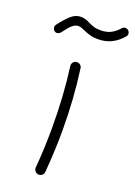

<svg xmlns="http://www.w3.org/2000/svg" viewBox="-199 -901 697 991"><g transform="rotate(20 149.0 -405.5)"><path d="M-29.3 -698.7Q-35.2 -704.6 -36.6 -713.6Q-38.1 -722.7 -32.7 -730.5Q-2.9 -769.5 21.7 -791.5Q46.4 -813.5 74.7 -813.5Q88.9 -813.5 101.6 -809.6Q114.3 -805.7 125.5 -799.3Q138.2 -793 153.6 -787.8Q168.9 -782.7 194.3 -782.7Q226.6 -782.7 250.2 -795.2Q273.9 -807.6 293.9 -831.1Q300.3 -837.9 309.8 -838.1Q319.3 -838.4 326.2 -832.5Q333.5 -826.7 335 -816.7Q336.4 -806.6 329.6 -798.8Q303.7 -768.1 270.8 -751.5Q237.8 -734.9 197.3 -734.9Q168.5 -734.9 149.2 -741Q129.9 -747.1 113.8 -754.4Q103.5 -758.8 95.9 -761.5Q88.4 -764.2 78.6 -764.2Q62.5 -764.2 46.9 -750.7Q31.2 -737.3 5.9 -703.1Q0 -695.3 -10.5 -693.1Q-21 -690.9 -29.3 -698.7ZM109.9 -556.2Q108.4 -567.4 115.5 -576.4Q122.6 -585.4 133.3 -586.4Q144.5 -587.9 153.6 -581.1Q162.6 -574.2 163.6 -563Q174.8 -482.9 180.4 -399.2Q186 -315.4 186 -229.5Q186 -117.2 175.8 1.5Q175.3 12.2 166.5 19.8Q157.7 27.3 146.5 26.4Q135.7 25.4 128.2 16.8Q120.6 8.3 121.6 -2.4Q126.5 -59.1 128.7 -115.7Q130.9 -172.4 130.9 -228.5Q130.9 -313.5 125.7 -395.8Q120.6 -478 109.9 -556.2Z"/></g></svg>

Font: Mikhak-DS2-FD Light
Style: Regular
Weight: 300
Designer: Amin Abedi
Version: Version 3.2